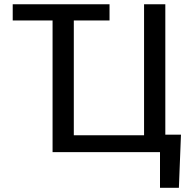

<svg xmlns="http://www.w3.org/2000/svg" viewBox="-20 -732 938 924"><path d="M233 0V-633.5H41.2V-711.6H507.1V-633.5H335.2V-81H673.3V-711.6H775.6V-83.8H850.9L840.9 171.9H750V0Z"/></svg>

Font: Interface
Style: Regular
Weight: 400
Designer: Rasmus Andersson
Foundry: rsms
Version: Version 1.8